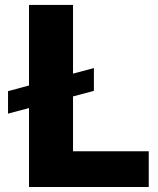

<svg xmlns="http://www.w3.org/2000/svg" viewBox="-20 -747 633 767"><path d="M12.1 -293V-382.8L95.9 -405.5V-727.3H271.7V-452.8L355.1 -475.1V-383.9L271.7 -361.9V-142.8H574.2V0H95.9V-315.3Z"/></svg>

Font: Inter P Extra Bold
Style: Regular
Weight: 800
Designer: Rasmus Andersson
Foundry: rsms
Version: Version 3.018;git-588b23468